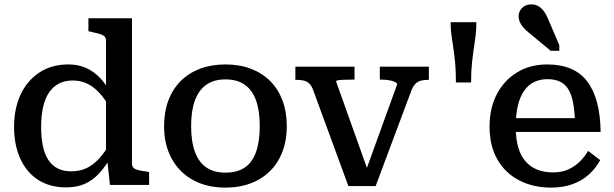

<svg xmlns="http://www.w3.org/2000/svg" viewBox="-20 -841 2792 873"><path d="M580 -97Q580 -77 599.5 -70.5Q619 -64 652 -60L658 -58V0H480L467 -119L462 -116V-655Q462 -669 454.5 -676Q447 -683 431 -687.5Q415 -692 392 -697L382 -699V-758H580ZM291 -548Q336 -548 371.5 -532Q407 -516 435.5 -486Q464 -456 487 -412L484 -344Q459 -389 433 -417.5Q407 -446 377 -460.5Q347 -475 310 -475Q275 -475 248 -461Q221 -447 203 -420.5Q185 -394 176 -354.5Q167 -315 167 -264Q167 -215 175 -177Q183 -139 200 -113.5Q217 -88 242.5 -75Q268 -62 304 -62Q342 -62 372.5 -76Q403 -90 430.5 -120Q458 -150 485 -196L487 -131Q461 -86 432 -54Q403 -22 366.5 -5.5Q330 11 281 11Q206 11 153 -23.5Q100 -58 72 -120Q44 -182 44 -264Q44 -347 73.5 -410.5Q103 -474 158.5 -511Q214 -548 291 -548Z M1284 -268Q1284 -183 1250 -120Q1216 -57 1153 -22.5Q1090 12 1005 12Q920 12 857.5 -22.5Q795 -57 760.5 -120Q726 -183 726 -268Q726 -332 745.5 -384Q765 -436 801.5 -472.5Q838 -509 889.5 -528.5Q941 -548 1005 -548Q1069 -548 1120.5 -528.5Q1172 -509 1208.5 -472.5Q1245 -436 1264.5 -384Q1284 -332 1284 -268ZM849 -268Q849 -197 866.5 -150Q884 -103 918.5 -79.5Q953 -56 1005 -56Q1058 -56 1092.5 -79Q1127 -102 1144 -149.5Q1161 -197 1161 -268Q1161 -338 1144 -385Q1127 -432 1092.5 -456Q1058 -480 1005 -480Q953 -480 918.5 -456Q884 -432 866.5 -385Q849 -338 849 -268Z M1786 -458Q1786 -463 1775 -468.5Q1764 -474 1747.5 -476.5Q1731 -479 1712 -479H1707V-538H1930V-478H1925Q1907 -478 1893 -474Q1879 -470 1868.5 -459.5Q1858 -449 1850 -428L1688 5H1564L1403 -434Q1396 -452 1386 -461.5Q1376 -471 1361.5 -474.5Q1347 -478 1327 -478H1323V-538H1592V-479H1587Q1567 -479 1549 -478.5Q1531 -478 1519.5 -476.5Q1508 -475 1508 -471L1660 -45L1643 -63Z M2146 -740H2029Q2029 -706 2033 -678.5Q2037 -651 2041.5 -621.5Q2046 -592 2049.5 -555Q2053 -518 2053 -466H2122Q2122 -518 2126 -555Q2130 -592 2134.5 -621.5Q2139 -651 2142.5 -679Q2146 -707 2146 -740Z M2325 -264Q2325 -208 2337 -168.5Q2349 -129 2372 -104.5Q2395 -80 2426 -68.5Q2457 -57 2495 -57Q2535 -57 2565 -71Q2595 -85 2617 -107Q2639 -129 2654 -155L2709 -113Q2689 -76 2657.5 -47.5Q2626 -19 2583 -3.5Q2540 12 2486 12Q2405 12 2341.5 -20.5Q2278 -53 2242 -115Q2206 -177 2206 -265Q2206 -350 2239.5 -413.5Q2273 -477 2332 -512.5Q2391 -548 2468 -548Q2529 -548 2574.5 -529Q2620 -510 2649.5 -471.5Q2679 -433 2694.5 -375.5Q2710 -318 2711 -241H2297V-304H2620L2595 -280Q2593 -336 2585.5 -375Q2578 -414 2563 -437Q2548 -460 2525 -470.5Q2502 -481 2469 -481Q2436 -481 2409.5 -468.5Q2383 -456 2364 -429.5Q2345 -403 2335 -362Q2325 -321 2325 -264ZM2472 -755 2523 -636V-610H2484L2384 -693Q2370 -704 2359.5 -716Q2349 -728 2343.5 -741Q2338 -754 2338 -767Q2338 -789 2354 -805Q2370 -821 2395 -821Q2414 -821 2428 -813Q2442 -805 2453 -790Q2464 -775 2472 -755Z"/></svg>

Font: Roboto Serif Medium
Style: Regular
Weight: 500
Designer: Greg Gazdowicz
Foundry: Commercial Type
Version: Version 1.008